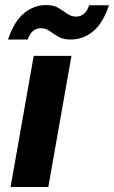

<svg xmlns="http://www.w3.org/2000/svg" viewBox="-20 -743 453 763"><path d="M22 0 114 -521H264L172 0ZM12 -586Q36 -658 75.5 -690.5Q115 -723 164 -723Q193 -723 212 -711.5Q231 -700 247 -688.5Q263 -677 283 -677Q300 -677 313.5 -688Q327 -699 334 -722H413Q389 -650 349.5 -618Q310 -586 261 -586Q231 -586 212 -597Q193 -608 177.5 -619.5Q162 -631 142 -631Q125 -631 111.5 -620Q98 -609 90 -586Z"/></svg>

Font: DM Sans 10pt Black
Style: Italic
Weight: 900
Italic angle: -10°
Version: Version 4.004;gftools[0.9.30]